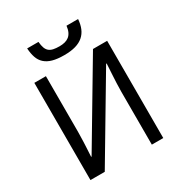

<svg xmlns="http://www.w3.org/2000/svg" viewBox="-210 -1074 1149 1221"><g transform="rotate(-30 364.5 -463.0)"><path d="M98.1 -713.9H183.1V-323.2Q183.1 -310.5 182.9 -295.4Q182.6 -280.3 182.1 -263.9Q181.6 -247.6 181.2 -231.2Q180.7 -214.8 179.7 -199.2Q177.7 -163.1 175.8 -126H179.2L528.8 -713.9H632.8V0H548.8V-387.2Q548.8 -415 550.3 -449.7Q551.8 -484.4 553.7 -516.1Q555.7 -553.2 558.1 -590.8H554.2L203.1 0H98.1ZM542 -926.3Q539.1 -888.2 527.1 -859.4Q515.1 -830.6 492.4 -810.8Q469.7 -791 435.3 -781Q400.9 -771 352.1 -771Q301.8 -771 267.6 -780.5Q233.4 -790 211.9 -809.6Q190.4 -829.1 180.4 -858.2Q170.4 -887.2 168 -926.3H251Q253.4 -898.4 260 -880.6Q266.6 -862.8 278.8 -852.8Q291 -842.8 309.6 -838.9Q328.1 -835 354 -835Q375.5 -835 393.3 -839.6Q411.1 -844.2 424.3 -854.7Q437.5 -865.2 445.8 -882.8Q454.1 -900.4 457 -926.3Z"/></g></svg>

Font: Genotype
Style: Regular
Weight: 400
Foundry: Ascender Corporation
Version: Version 1.00